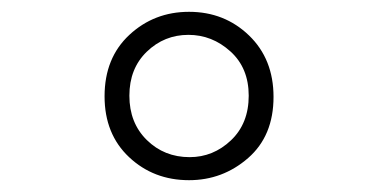

<svg xmlns="http://www.w3.org/2000/svg" viewBox="-20 -743 640 325"><path d="M443 -579Q443 -643 401.5 -683Q360 -723 300 -723Q241 -723 199 -684Q157 -645 157 -580Q157 -516 198.5 -477Q240 -438 300 -438Q357 -438 400 -475.5Q443 -513 443 -579ZM199 -581Q199 -627 228.5 -655.5Q258 -684 299 -684Q339 -684 370 -656Q401 -628 401 -581Q401 -534 371 -505.5Q341 -477 301 -477Q258 -477 228.5 -506Q199 -535 199 -581Z"/></svg>

Font: Noto Sans Mono UI Light
Style: Regular
Weight: 300
Designer: Monotype Design team
Foundry: Monotype Imaging Inc.
Version: 1.000